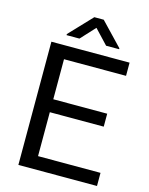

<svg xmlns="http://www.w3.org/2000/svg" viewBox="-132 -987 831 1070"><g transform="rotate(15 283.5 -452.5)"><path d="M534.2 -75.7H173.8V-329.1H484.9V-403.8H173.8V-634.8H531.7V-710.9H80.6V0H534.2ZM330.6 -904.8H276.4L152.8 -774.4V-768.1H227.1L303.2 -850.6L380.9 -768.1H456.1V-773.4Z"/></g></svg>

Font: Bert Sans
Style: Regular
Weight: 400
Designer: Christian Robertson (Google), Cristiano Sobral
Foundry: Google, Cristiano Sobral
Version: Version 3.101